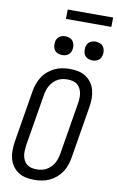

<svg xmlns="http://www.w3.org/2000/svg" viewBox="-117 -1181 759 1249"><g transform="rotate(10 262.5 -556.5)"><path d="M203 8Q174 8 147 2.5Q120 -3 97.5 -17.5Q75 -32 59.5 -54Q44 -76 37 -102.5Q30 -129 30.5 -157.5Q31 -186 35 -214L92 -559Q96 -584 105 -608.5Q114 -633 128 -655Q142 -677 163 -694.5Q184 -712 207 -723Q230 -734 255.5 -738.5Q281 -743 306 -743Q335 -743 362 -737.5Q389 -732 411.5 -717.5Q434 -703 449.5 -681Q465 -659 472 -632.5Q479 -606 479 -577.5Q479 -549 474 -521L417 -176Q413 -151 404.5 -126.5Q396 -102 381.5 -80Q367 -58 346.5 -40.5Q326 -23 302.5 -12Q279 -1 253.5 3.5Q228 8 203 8ZM204 -62Q220 -62 236.5 -65Q253 -68 268.5 -76Q284 -84 296.5 -96.5Q309 -109 318 -124Q327 -139 332 -155Q337 -171 340 -187L397 -532Q400 -549 400.5 -566.5Q401 -584 398 -600Q395 -616 387.5 -630.5Q380 -645 368 -654.5Q356 -664 339.5 -668.5Q323 -673 305 -673Q289 -673 272.5 -670Q256 -667 240.5 -659Q225 -651 212.5 -638.5Q200 -626 191 -611Q182 -596 177 -580Q172 -564 169 -548L112 -203Q110 -186 109 -168.5Q108 -151 111 -135Q114 -119 121.5 -104.5Q129 -90 141 -80.5Q153 -71 169.5 -66.5Q186 -62 204 -62ZM440 -823Q426 -823 412 -828.5Q398 -834 390 -845Q382 -856 380 -870.5Q378 -885 380 -900Q382 -910 387 -919.5Q392 -929 401 -935.5Q410 -942 420 -944.5Q430 -947 441 -947Q455 -947 469 -941.5Q483 -936 491 -925Q499 -914 501.5 -899.5Q504 -885 501 -870Q499 -860 494 -850.5Q489 -841 480 -834.5Q471 -828 461 -825.5Q451 -823 440 -823ZM240 -823Q226 -823 212 -828.5Q198 -834 190 -845Q182 -856 180 -870.5Q178 -885 180 -900Q182 -910 187 -919.5Q192 -929 201 -935.5Q210 -942 220 -944.5Q230 -947 241 -947Q255 -947 269 -941.5Q283 -936 291 -925Q299 -914 301.5 -899.5Q304 -885 301 -870Q299 -860 294 -850.5Q289 -841 280 -834.5Q271 -828 261 -825.5Q251 -823 240 -823ZM224 -1059 225 -1121H525L524 -1059Z"/></g></svg>

Font: Iosevka
Style: Italic
Weight: 400
Italic angle: -9°
Monospace: yes
Designer: Belleve Invis
Foundry: Belleve Invis
Version: Version 32.5.0; ttfautohint (v1.8.4)